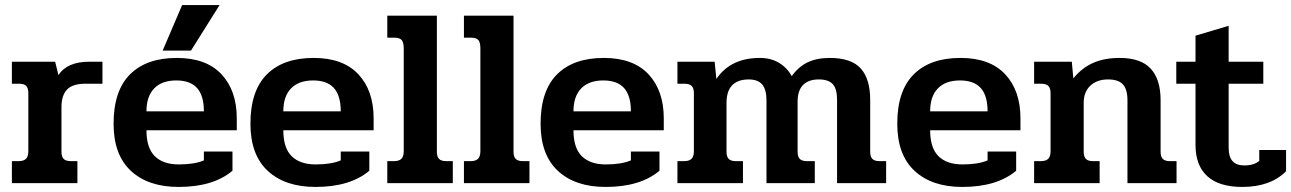

<svg xmlns="http://www.w3.org/2000/svg" viewBox="-20 -724 5104 759"><path d="M27 -87H53Q74 -87 83 -96.5Q92 -106 92 -126V-356Q92 -375 84 -384Q76 -393 56 -393H27V-480H198L211 -427Q245 -480 333 -480H385V-393H317Q267 -393 245 -370Q223 -347 223 -300V-124Q223 -105 231.5 -96Q240 -87 260 -87H286V0H27Z M700 -704H848L735 -524H623ZM429 -235Q429 -365 494 -430Q559 -495 679 -495Q795 -495 855.5 -430.5Q916 -366 916 -256V-209H559Q559 -139 592 -106.5Q625 -74 687 -74Q749 -74 786 -90V-125H899V-49Q823 15 686 15Q566 15 497.5 -48.5Q429 -112 429 -235ZM786 -284Q786 -346 759 -376Q732 -406 677 -406Q620 -406 589.5 -374.5Q559 -343 559 -284Z M970 -235Q970 -365 1035 -430Q1100 -495 1220 -495Q1336 -495 1396.5 -430.5Q1457 -366 1457 -256V-209H1100Q1100 -139 1133 -106.5Q1166 -74 1228 -74Q1290 -74 1327 -90V-125H1440V-49Q1364 15 1227 15Q1107 15 1038.5 -48.5Q970 -112 970 -235ZM1327 -284Q1327 -346 1300 -376Q1273 -406 1218 -406Q1161 -406 1130.5 -374.5Q1100 -343 1100 -284Z M1511 -87H1537Q1558 -87 1567 -96.5Q1576 -106 1576 -126V-533Q1576 -555 1568.5 -565Q1561 -575 1539 -575H1511V-662H1707V-124Q1707 -105 1715.5 -96Q1724 -87 1744 -87H1770V0H1511Z M1814 -87H1840Q1861 -87 1870 -96.5Q1879 -106 1879 -126V-533Q1879 -555 1871.5 -565Q1864 -575 1842 -575H1814V-662H2010V-124Q2010 -105 2018.5 -96Q2027 -87 2047 -87H2073V0H1814Z M2117 -235Q2117 -365 2182 -430Q2247 -495 2367 -495Q2483 -495 2543.5 -430.5Q2604 -366 2604 -256V-209H2247Q2247 -139 2280 -106.5Q2313 -74 2375 -74Q2437 -74 2474 -90V-125H2587V-49Q2511 15 2374 15Q2254 15 2185.5 -48.5Q2117 -112 2117 -235ZM2474 -284Q2474 -346 2447 -376Q2420 -406 2365 -406Q2308 -406 2277.5 -374.5Q2247 -343 2247 -284Z M2658 -87H2684Q2705 -87 2714 -96.5Q2723 -106 2723 -126V-356Q2723 -375 2714.5 -384Q2706 -393 2686 -393H2658V-480H2805L2812 -412Q2868 -495 2984 -495Q3027 -495 3059 -476Q3091 -457 3110 -423Q3136 -460 3172.5 -477.5Q3209 -495 3260 -495Q3345 -495 3382.5 -453.5Q3420 -412 3420 -329V-124Q3420 -105 3428.5 -96Q3437 -87 3457 -87H3483V0H3289V-329Q3289 -373 3272 -391.5Q3255 -410 3217 -410Q3176 -410 3154.5 -388Q3133 -366 3133 -322V-124Q3133 -105 3141.5 -96Q3150 -87 3170 -87H3201V0H3010V-327Q3010 -370 2993 -390Q2976 -410 2940 -410Q2897 -410 2874.5 -387Q2852 -364 2852 -317V-124Q2852 -105 2860.5 -96Q2869 -87 2889 -87H2917V0H2658Z M3527 -235Q3527 -365 3592 -430Q3657 -495 3777 -495Q3893 -495 3953.5 -430.5Q4014 -366 4014 -256V-209H3657Q3657 -139 3690 -106.5Q3723 -74 3785 -74Q3847 -74 3884 -90V-125H3997V-49Q3921 15 3784 15Q3664 15 3595.5 -48.5Q3527 -112 3527 -235ZM3884 -284Q3884 -346 3857 -376Q3830 -406 3775 -406Q3718 -406 3687.5 -374.5Q3657 -343 3657 -284Z M4068 -87H4094Q4115 -87 4124 -96.5Q4133 -106 4133 -126V-356Q4133 -375 4124.5 -384Q4116 -393 4096 -393H4068V-480H4217L4223 -414Q4256 -455 4300.5 -475Q4345 -495 4406 -495Q4490 -495 4529 -452.5Q4568 -410 4568 -328V-124Q4568 -105 4576.5 -96Q4585 -87 4605 -87H4631V0H4437V-327Q4437 -371 4419 -390.5Q4401 -410 4360 -410Q4317 -410 4290.5 -385.5Q4264 -361 4264 -317V-124Q4264 -105 4272.5 -96Q4281 -87 4301 -87H4327V0H4068Z M4706 -151V-393H4630V-480H4706V-583L4837 -622V-480H4974V-393H4837V-141Q4837 -104 4852.5 -87Q4868 -70 4899 -70Q4937 -70 4958 -88V-131H5064V-47Q5002 15 4891 15Q4799 15 4752.5 -27.5Q4706 -70 4706 -151Z"/></svg>

Font: Pridi Medium
Style: Regular
Weight: 500
Designer: Katatrad Team
Foundry: CadsonDemak
Version: Version 1.001